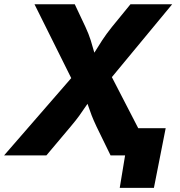

<svg xmlns="http://www.w3.org/2000/svg" viewBox="-41 -748 864 924"><path d="M-21.5 0 356.9 -435.5 335.4 -304.7 125 -727.5H318.8L370.1 -618.7Q386.2 -584 395.5 -554.4Q404.8 -524.9 411.9 -498.3Q418.9 -471.7 428.7 -445.3H379.4Q398.9 -471.2 415.3 -498Q431.6 -524.9 450.9 -554.4Q470.2 -584 498 -618.7L586.9 -727.5H787.6L445.8 -314.5L465.8 -438L691.9 0H491.2L423.3 -139.2Q408.7 -170.4 400.4 -191.7Q392.1 -212.9 386.2 -231.2Q380.4 -249.5 371.1 -271H396Q380.4 -249.5 368.2 -231.2Q356 -212.9 340.6 -191.4Q325.2 -169.9 299.3 -139.2L182.1 0ZM535.2 156.2 561 0H516.6L538.6 -130.9H756.3L699.7 156.2Z"/></svg>

Font: Inter ExtraBold
Style: Italic
Weight: 800
Italic angle: -9.3988°
Designer: Rasmus Andersson
Foundry: rsms
Version: Version 4.001;git-66647c0bb